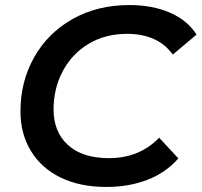

<svg xmlns="http://www.w3.org/2000/svg" viewBox="-20 -730 798 760"><path d="M61 -289Q61 -407 115 -503Q169 -599 267 -654.5Q365 -710 492 -710Q583 -710 652.5 -680Q722 -650 758 -593L664 -514Q605 -596 483 -596Q396 -596 330 -556Q264 -516 228 -447.5Q192 -379 192 -297Q192 -208 249 -156Q306 -104 411 -104Q532 -104 610 -185L686 -103Q636 -46 563 -18Q490 10 401 10Q296 10 219.5 -27.5Q143 -65 102 -133Q61 -201 61 -289Z"/></svg>

Font: Montserrat Alternates SemiBold
Style: Italic
Weight: 600
Italic angle: -11.3°
Designer: Julieta Ulanovsky
Foundry: Julieta Ulanovsky
Version: Version 7.200